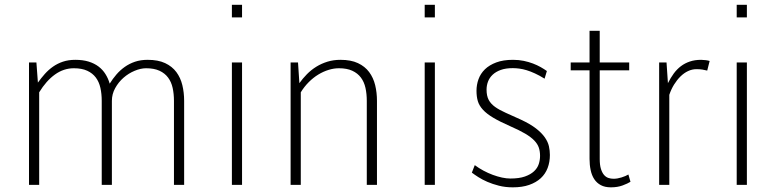

<svg xmlns="http://www.w3.org/2000/svg" viewBox="-20 -781 3277 811"><path d="M133.8 -517.1 140.1 -432.1Q153.8 -451.2 169.4 -468.8Q185.1 -486.3 203.9 -499.5Q222.7 -512.7 245.8 -520.5Q269 -528.3 298.3 -528.3Q330.1 -528.3 354.5 -520.8Q378.9 -513.2 396.5 -499.8Q414.1 -486.3 425.5 -468Q437 -449.7 443.4 -427.7Q456.1 -448.2 471.7 -466.3Q487.3 -484.4 506.8 -498.3Q526.4 -512.2 550.3 -520.3Q574.2 -528.3 603.5 -528.3Q647.9 -528.3 677.5 -514.4Q707 -500.5 724.9 -476.6Q742.7 -452.6 750.2 -421.4Q757.8 -390.1 757.8 -355V0H714.8V-355Q714.8 -384.8 709.2 -409.9Q703.6 -435.1 689.9 -453.4Q676.3 -471.7 653.6 -482.2Q630.9 -492.7 597.2 -492.7Q574.2 -492.7 548.6 -481.9Q522.9 -471.2 501.7 -452.6Q480.5 -434.1 466.6 -408.9Q452.6 -383.8 452.6 -355V0H409.7V-355Q409.7 -384.8 404.1 -409.9Q398.4 -435.1 384.8 -453.4Q371.1 -471.7 348.4 -482.2Q325.7 -492.7 292 -492.7Q249 -492.7 212.2 -466.3Q175.3 -439.9 145.5 -391.1V0H102.5V-517.1Z M1002.4 -707.5H959.5V-760.7H1002.4ZM1002.4 0H959.5V-517.1H1002.4Z M1238.8 -517.1 1244.6 -429.7Q1258.8 -449.7 1276.6 -467.8Q1294.4 -485.8 1316.2 -499.3Q1337.9 -512.7 1363.3 -520.5Q1388.7 -528.3 1418 -528.3Q1462.4 -528.3 1491.9 -514.4Q1521.5 -500.5 1539.3 -476.6Q1557.1 -452.6 1564.7 -421.4Q1572.3 -390.1 1572.3 -355V0H1529.3V-355Q1529.3 -384.8 1523.7 -409.9Q1518.1 -435.1 1504.4 -453.4Q1490.7 -471.7 1468 -482.2Q1445.3 -492.7 1411.6 -492.7Q1390.1 -492.7 1367.9 -485.8Q1345.7 -479 1324.5 -466.1Q1303.2 -453.1 1284.2 -434.1Q1265.1 -415 1250.5 -391.1V0H1207.5V-517.1Z M1816.9 -707.5H1773.9V-760.7H1816.9ZM1816.9 0H1773.9V-517.1H1816.9Z M2261.2 -122.6Q2261.2 -141.6 2255.9 -157.5Q2250.5 -173.3 2236.6 -187.7Q2222.7 -202.1 2198.2 -216.6Q2173.8 -231 2135.7 -247.6Q2091.3 -267.1 2063.5 -283.7Q2035.6 -300.3 2019.8 -317.6Q2003.9 -335 1998.3 -354Q1992.7 -373 1992.7 -397.5Q1992.7 -422.9 2001.2 -446.5Q2009.8 -470.2 2028.3 -488.3Q2046.9 -506.3 2076.2 -517.3Q2105.5 -528.3 2147 -528.3Q2171.4 -528.3 2192.4 -523.9Q2213.4 -519.5 2231.2 -512.7Q2249 -505.9 2263.7 -497.6Q2278.3 -489.3 2290 -481L2280.3 -448.7Q2258.3 -462.4 2239.5 -470.9Q2220.7 -479.5 2204.6 -484.4Q2188.5 -489.3 2174.1 -491.2Q2159.7 -493.2 2146 -493.2Q2116.2 -493.2 2095.2 -485.6Q2074.2 -478 2060.8 -465.3Q2047.4 -452.6 2041.3 -436.3Q2035.2 -419.9 2035.2 -402.3Q2035.2 -376 2044.2 -359.1Q2053.2 -342.3 2071.3 -329.3Q2089.4 -316.4 2116.5 -304.4Q2143.6 -292.5 2179.7 -275.9Q2219.7 -257.3 2243.9 -238.5Q2268.1 -219.7 2281.2 -200.9Q2294.4 -182.1 2298.6 -163.3Q2302.7 -144.5 2302.7 -126.5Q2302.7 -96.7 2293.2 -71.5Q2283.7 -46.4 2264.2 -28.3Q2244.6 -10.3 2215.3 0Q2186 10.3 2146 10.3Q2114.3 10.3 2087.4 3.4Q2060.5 -3.4 2038.6 -12.9Q2016.6 -22.5 2000 -33.2Q1983.4 -43.9 1973.1 -51.8L1985.4 -83.5Q2002.4 -70.8 2022 -60.3Q2041.5 -49.8 2061.3 -42.5Q2081.1 -35.2 2100.3 -31Q2119.6 -26.9 2135.7 -26.9Q2172.9 -26.9 2197 -35.4Q2221.2 -43.9 2235.6 -57.4Q2250 -70.8 2255.6 -87.9Q2261.2 -105 2261.2 -122.6Z M2513.2 -650.9V-517.1H2637.7V-483.9H2513.2V-109.9Q2513.2 -84 2518.3 -67.6Q2523.4 -51.3 2531.5 -42Q2539.6 -32.7 2550 -29.3Q2560.5 -25.9 2571.8 -25.9Q2587.4 -25.9 2605.2 -31.5Q2623 -37.1 2634.3 -43.9L2643.1 -13.2Q2631.8 -5.9 2610.1 2.2Q2588.4 10.3 2560.5 10.3Q2535.2 10.3 2517.8 1Q2500.5 -8.3 2490 -24.4Q2479.5 -40.5 2474.9 -62.5Q2470.2 -84.5 2470.2 -109.9V-483.9H2390.6V-517.1H2470.2V-650.9Z M2967.3 -482.9Q2957.5 -485.4 2946.8 -487.1Q2936 -488.8 2921.9 -488.8Q2903.3 -488.8 2886.2 -480.7Q2869.1 -472.7 2854.2 -458Q2839.4 -443.4 2827.1 -423.6Q2814.9 -403.8 2807.1 -380.4V0H2764.2V-517.1H2795.4L2801.3 -429.7Q2812.5 -452.1 2825.9 -470.5Q2839.4 -488.8 2856.2 -501.5Q2873 -514.2 2894 -521.2Q2915 -528.3 2941.4 -528.3Q2949.7 -528.3 2960.9 -526.9Q2972.2 -525.4 2977.5 -523.4Z M3134.8 -707.5H3091.8V-760.7H3134.8ZM3134.8 0H3091.8V-517.1H3134.8Z"/></svg>

Font: Ufes Sans Thin
Style: Regular
Weight: 100
Designer: Ricardo Esteves & Thais Bronze
Foundry: ProDesignUfes - Ricardo Esteves, Thais Bronze (This is a derivative work, based on Roboto family, by Christian Robertson
Version: Version 2.0